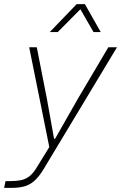

<svg xmlns="http://www.w3.org/2000/svg" viewBox="-62 -747 589 934"><path d="M-42 167 -35 134H-12Q18 134 40 129.5Q62 125 80.5 111Q99 97 117 67L183 -40L181 -16L80 -517H117L166 -267L201 -72H206L317 -267L465 -517H507L147 81Q125 116 102.5 135Q80 154 53.5 160.5Q27 167 -6 167ZM180 -591 311 -727H351L428 -591H393L329 -702L219 -591Z"/></svg>

Font: Mona Sans ExtraLight
Style: Italic
Weight: 200
Italic angle: -11.6951°
Designer: Deni Anggara
Foundry: GitHub
Version: Version 2.000